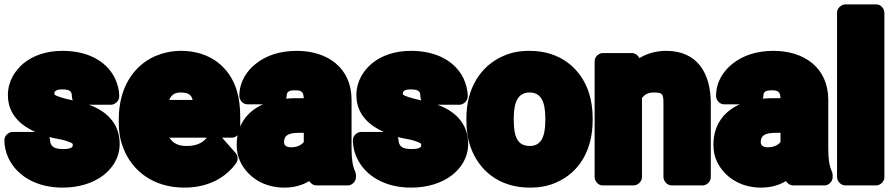

<svg xmlns="http://www.w3.org/2000/svg" viewBox="-30 -808 4080 876"><path d="M302 -350C280 -355 259 -360 244 -365C217 -374 218 -377 218 -380C218 -390 222 -400 254 -400C291 -400 298 -390 298 -368C298 -367 299 -356 302 -350ZM195 -183C205 -180 214 -178 225 -176C248 -172 262 -169 273 -165C304 -154 302 -153 302 -146C302 -139 299 -128 258 -128C214 -128 200 -141 198 -170C198 -172 197 -179 195 -183ZM131 -206H27C11 -206 -10 -191 -10 -168C-10 -141 -4 -114 8 -88C48 -2 141 48 255 48C330 48 393 28 440 -7C479 -37 516 -84 516 -152C516 -251 447 -305 376 -330H476C492 -330 514 -345 514 -368C514 -399 506 -426 494 -452C452 -535 363 -576 255 -576C182 -576 121 -555 76 -518C40 -487 6 -439 6 -374C6 -283 70 -233 131 -206Z M743 -180H914C894 -156 867 -142 821 -142C781 -142 758 -156 743 -180ZM983 -180H1029C1045 -180 1066 -195 1066 -218V-278C1066 -320 1061 -360 1050 -396C1018 -501 929 -576 796 -576C753 -576 714 -567 678 -552C574 -506 512 -401 512 -265V-246C512 -207 518 -169 532 -134C572 -28 670 48 811 48C920 48 999 3 1047 -63C1057 -77 1057 -97 1045 -110ZM849 -352H742C752 -375 766 -386 795 -386C830 -386 843 -375 849 -352Z M1275 -358C1276 -362 1278 -366 1278 -370C1278 -386 1284 -396 1316 -396C1348 -396 1354 -388 1356 -360H1331C1312 -360 1293 -360 1275 -358ZM1324 -576C1248 -576 1184 -555 1137 -517C1099 -487 1062 -438 1062 -370C1062 -354 1076 -332 1099 -332H1170C1100 -301 1050 -240 1050 -148C1050 -119 1055 -93 1067 -69C1101 0 1173 48 1267 48C1312 48 1350 37 1381 18C1387 29 1400 38 1414 38H1557C1573 38 1594 23 1594 0V-8C1594 -13 1593 -19 1591 -24C1579 -50 1574 -82 1574 -128V-352C1574 -500 1463 -576 1324 -576ZM1266 -159C1266 -188 1281 -202 1336 -202H1356V-160C1346 -147 1326 -136 1298 -136C1274 -136 1266 -147 1266 -159Z M1892 -350C1870 -355 1849 -360 1834 -365C1807 -374 1808 -377 1808 -380C1808 -390 1812 -400 1844 -400C1881 -400 1888 -390 1888 -368C1888 -367 1889 -356 1892 -350ZM1785 -183C1795 -180 1804 -178 1815 -176C1838 -172 1852 -169 1863 -165C1894 -154 1892 -153 1892 -146C1892 -139 1889 -128 1848 -128C1804 -128 1790 -141 1788 -170C1788 -172 1787 -179 1785 -183ZM1721 -206H1617C1601 -206 1580 -191 1580 -168C1580 -141 1586 -114 1598 -88C1638 -2 1731 48 1845 48C1920 48 1983 28 2030 -7C2069 -37 2106 -84 2106 -152C2106 -251 2037 -305 1966 -330H2066C2082 -330 2104 -345 2104 -368C2104 -399 2096 -426 2084 -452C2042 -535 1953 -576 1845 -576C1772 -576 1711 -555 1666 -518C1630 -487 1596 -439 1596 -374C1596 -283 1660 -233 1721 -206Z M2098 -269V-259C2098 -217 2103 -178 2116 -140C2153 -32 2246 48 2387 48C2431 48 2472 41 2509 24C2612 -21 2674 -122 2674 -259V-269C2674 -312 2668 -351 2656 -388C2619 -496 2527 -576 2386 -576C2342 -576 2302 -569 2265 -552C2163 -507 2098 -406 2098 -269ZM2458 -269V-259C2458 -179 2436 -142 2387 -142C2335 -142 2314 -178 2314 -259V-269C2314 -348 2337 -386 2386 -386C2436 -386 2458 -348 2458 -269Z M2951 -386C2992 -386 2997 -381 2997 -337V0C2997 16 3012 38 3035 38H3176C3192 38 3213 23 3213 0V-336C3213 -469 3156 -576 3009 -576C2962 -576 2921 -563 2887 -543C2882 -554 2869 -566 2853 -566H2720C2704 -566 2683 -551 2683 -528V0C2683 16 2697 38 2720 38H2861C2877 38 2899 23 2899 0V-361C2910 -375 2925 -386 2951 -386Z M3450 -358C3451 -362 3453 -366 3453 -370C3453 -386 3459 -396 3491 -396C3523 -396 3529 -388 3531 -360H3506C3487 -360 3468 -360 3450 -358ZM3499 -576C3423 -576 3359 -555 3312 -517C3274 -487 3237 -438 3237 -370C3237 -354 3251 -332 3274 -332H3345C3275 -301 3225 -240 3225 -148C3225 -119 3230 -93 3242 -69C3276 0 3348 48 3442 48C3487 48 3525 37 3556 18C3562 29 3575 38 3589 38H3732C3748 38 3769 23 3769 0V-8C3769 -13 3768 -19 3766 -24C3754 -50 3749 -82 3749 -128V-352C3749 -500 3638 -576 3499 -576ZM3441 -159C3441 -188 3456 -202 3511 -202H3531V-160C3521 -147 3501 -136 3473 -136C3449 -136 3441 -147 3441 -159Z M3968 38C3984 38 4005 23 4005 0V-750C4005 -766 3991 -788 3968 -788H3827C3811 -788 3789 -773 3789 -750V0C3789 16 3804 38 3827 38Z"/></svg>

Font: Asimov Print
Style: E
Weight: 500
Designer: Google
Version: Version 2.000980; 2014